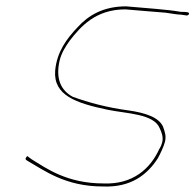

<svg xmlns="http://www.w3.org/2000/svg" viewBox="-20 -662 705 696"><path d="M76 -93C70 -86 73 -83 78 -80C141 -44 216 14 354 14C455 18 514 -29 552 -88C561 -104 574 -132 578 -148C583 -169 578 -183 571 -203C556 -236 509 -253 444 -262C369 -272 302 -290 244 -311C201 -334 181 -376 196 -442C203 -471 218 -494 233 -515C272 -565 326 -628 434 -628H435C478 -624 545 -619 580 -616C597 -614 621 -609 634 -609H635C642 -608 650 -607 656 -606H658C659 -606 663 -607 665 -611C667 -618 658 -619 638 -619H636C585 -628 513 -632 437 -639C354 -639 300 -606 261 -563C222 -522 186 -474 180 -406C173 -316 256 -288 371 -264C438 -250 538 -250 559 -197C565 -184 573 -166 568 -146C566 -139 564 -132 557 -121C525 -51 462 7 356 3C222 3 148 -52 94 -85L82 -94C81 -95 80 -96 79 -96C79 -96 77 -95 76 -93ZM437 -641V-642ZM553 -91Z"/></svg>

Font: Stray Cat
Style: HlExtObl
Weight: 100
Version: Version 1.0